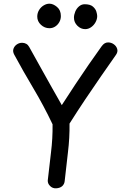

<svg xmlns="http://www.w3.org/2000/svg" viewBox="-20 -1010 682 1041"><path d="M57 -714Q48 -731 53 -745.5Q58 -760 71 -769Q84 -778 100 -778Q112 -778 122 -772.5Q132 -767 138 -756Q152 -731 172.5 -694Q193 -657 216.5 -615Q240 -573 261 -535.5Q282 -498 297 -472Q312 -446 315 -440Q353 -499 389.5 -554Q426 -609 461.5 -660.5Q497 -712 531 -759Q539 -770 547.5 -775Q556 -780 566 -780Q583 -780 597 -770Q611 -760 615.5 -744.5Q620 -729 609 -713Q569 -656 527 -595.5Q485 -535 442.5 -471.5Q400 -408 357 -340Q358 -262 348.5 -185Q339 -108 331 -31Q330 -13 318 -1.5Q306 10 284 11Q265 12 251.5 -1.5Q238 -15 239 -32Q247 -108 256.5 -183.5Q266 -259 265 -336Q217 -437 161 -531Q105 -625 57 -714ZM248 -857Q222 -857 202 -875.5Q182 -894 182 -920Q182 -939 191.5 -955Q201 -971 216.5 -980.5Q232 -990 248 -990Q268 -990 289 -972.5Q310 -955 310 -923Q310 -905 301.5 -890Q293 -875 279 -866Q265 -857 248 -857ZM442 -852Q418 -852 399.5 -870.5Q381 -889 381 -914Q381 -930 388 -947Q395 -964 408.5 -975.5Q422 -987 439 -987Q469 -987 483.5 -974.5Q498 -962 502.5 -947Q507 -932 507 -923Q507 -906 498 -889.5Q489 -873 474 -862.5Q459 -852 442 -852Z"/></svg>

Font: Playpen Sans Thai
Style: Regular
Weight: 400
Designer: Sirin Gunkloy, Laura Meseguer, Veronika Burian, José Scaglione
Foundry: TypeTogether
Version: Version 2.000